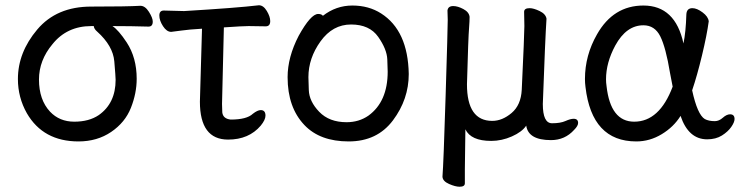

<svg xmlns="http://www.w3.org/2000/svg" viewBox="-20 -513 2809 729"><path d="M278 24Q144 24 82 -83Q48 -143 48 -213Q48 -314 121.5 -401Q195 -488 326 -488Q462 -488 513 -491Q531 -491 545.5 -468Q560 -445 560 -431Q560 -412 544 -412Q477 -414 407 -414Q430 -399 461 -352Q499 -294 499 -214Q499 -159 477 -103.5Q455 -48 402 -12Q349 24 278 24ZM355 -76Q419 -121 419 -210Q419 -221 414 -280Q409 -339 349 -393Q337 -403 336 -414H327Q234 -414 179 -345Q128 -284 128 -211Q128 -134 170 -89Q206 -51 262 -51Q318 -51 355 -76Z M846 17Q739 17 739 -127L747 -404Q696 -401 669 -397Q642 -393 630 -392Q613 -392 599 -413.5Q585 -435 585 -454Q585 -473 602 -473L679 -471Q879 -483 963 -493Q980 -493 993 -471.5Q1006 -450 1006 -433Q1006 -413 989 -413L924 -414Q902 -414 830 -409L823 -118L824 -86Q827 -62 856 -59Q917 -59 940 -81Q958 -95 970 -95Q988 -95 988 -74Q988 -58 970 -36Q925 17 846 17Z M1304 24Q1195 24 1136 -38Q1072 -105 1072 -220Q1072 -296 1114 -377Q1160 -460 1188 -460Q1201 -460 1206 -453Q1256 -492 1318 -492Q1380 -492 1427 -462Q1529 -397 1532 -232Q1532 -136 1472 -56Q1412 24 1304 24ZM1296 -49Q1343 -49 1379 -74Q1452 -127 1452 -241Q1452 -249 1450.5 -287.5Q1449 -326 1416 -373Q1383 -420 1313 -420Q1243 -420 1197 -356Q1151 -292 1151 -220Q1151 -214 1152.5 -171Q1154 -128 1192 -88.5Q1230 -49 1296 -49Z M1725 196Q1709 196 1685 185.5Q1661 175 1660 158Q1664 108 1672 -150Q1680 -408 1680 -438L1679 -473Q1681 -490 1701 -490Q1718 -490 1739.5 -478.5Q1761 -467 1763 -449Q1763 -433 1761 -407Q1758 -373 1753 -193Q1753 -54 1849 -54Q1887 -54 1922.5 -84Q1958 -114 1961 -172Q1971 -384 1971 -414L1970 -468Q1970 -482 1991 -482Q2006 -482 2029 -471Q2052 -460 2055 -442Q2050 -367 2041 -118Q2041 -45 2076 -45Q2108 -45 2127 -53.5Q2146 -62 2158 -62Q2175 -62 2175 -46Q2175 -35 2160 -20Q2125 19 2072 19Q1986 19 1978 -36Q1962 -12 1923.5 5Q1885 22 1845 22Q1768 22 1747 -22L1745 130V183Q1745 196 1725 196Z M2396 24Q2227 24 2203 -183Q2201 -198 2201 -213Q2201 -303 2247 -383Q2309 -492 2423 -492Q2544 -492 2575 -348Q2584 -391 2586 -458Q2587 -482 2609 -482Q2626 -482 2647.5 -466Q2669 -450 2671 -432Q2664 -380 2645.5 -303Q2627 -226 2608 -170Q2628 -78 2656 -61Q2671 -53 2694 -53Q2710 -53 2724.5 -66Q2739 -79 2752 -79Q2769 -79 2769 -61Q2769 -49 2756.5 -31Q2744 -13 2721 1.5Q2698 16 2665 16Q2594 16 2564 -73Q2538 -31 2492.5 -3.5Q2447 24 2396 24ZM2388 -51Q2484 -51 2534 -184L2524 -236Q2508 -333 2487 -375Q2466 -417 2423 -417Q2358 -417 2316 -340Q2281 -275 2281 -212Q2281 -199 2283 -186Q2298 -51 2388 -51Z"/></svg>

Font: LXGW WenKai TC
Style: Bold
Weight: 700
Designer: LXGW / Fontworks Inc.
Foundry: LXGW / Fontworks Inc.
Version: Version 1.330;April 28, 2024